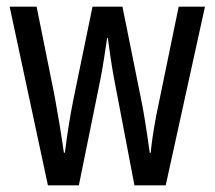

<svg xmlns="http://www.w3.org/2000/svg" viewBox="-20 -557 645 577"><path d="M322 -325 384 0H478L596 -537H517L450 -212C441 -164 435 -124 433 -98H430C420 -170 411 -227 403 -264L348 -537H258L202 -265C189 -202 181 -146 175 -98H172C164 -155 154 -214 144 -269L90 -537H9L124 0H217L283 -325C290 -361 296 -404 302 -443H304C309 -406 315 -363 322 -325Z"/></svg>

Font: Noto Sans Ethiopic ExtCond
Style: Regular
Weight: 400
Width: 2
Designer: Monotype Design Team
Foundry: Monotype Imaging Inc.
Version: Version 2.102